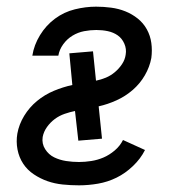

<svg xmlns="http://www.w3.org/2000/svg" viewBox="-20 -548 540 576"><path d="M217 8Q192 8 168 5.5Q144 3 122.5 -4.5Q101 -12 81.5 -25Q62 -38 49.5 -57Q37 -76 32.5 -99.5Q28 -123 32 -147Q37 -175 52.5 -200.5Q68 -226 91 -245Q114 -264 141.5 -275.5Q169 -287 197 -293L188 -388L259 -394L268 -306Q283 -309 297.5 -315Q312 -321 324.5 -331.5Q337 -342 346 -355.5Q355 -369 357 -384Q360 -401 353 -417Q346 -433 333 -442Q320 -451 303.5 -454.5Q287 -458 269 -458Q251 -458 232.5 -454.5Q214 -451 197.5 -441Q181 -431 169.5 -415Q158 -399 155 -381H77Q82 -413 100 -442.5Q118 -472 145 -492Q172 -512 204.5 -520Q237 -528 268 -528Q291 -528 313.5 -525Q336 -522 356 -514Q376 -506 393 -492.5Q410 -479 420.5 -460Q431 -441 434 -419Q437 -397 434 -374Q429 -347 414.5 -322Q400 -297 378 -278Q356 -259 329.5 -247Q303 -235 276 -229L286 -132L215 -126L205 -215Q190 -212 174 -206.5Q158 -201 144.5 -191Q131 -181 121 -167Q111 -153 108 -137Q105 -117 115.5 -100.5Q126 -84 142.5 -76Q159 -68 178 -65Q197 -62 217 -62Q235 -62 254 -65Q273 -68 290.5 -75.5Q308 -83 324 -96.5Q340 -110 349 -128L415 -98Q402 -72 379 -50Q356 -28 329.5 -15Q303 -2 274 3Q245 8 217 8Z"/></svg>

Font: Iosevka SS18
Style: Italic
Weight: 400
Italic angle: -9°
Monospace: yes
Designer: Belleve Invis
Foundry: Belleve Invis
Version: Version 25.1.1; ttfautohint (v1.8.4)